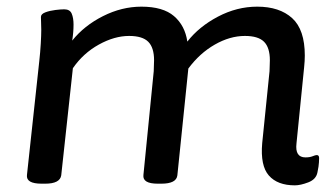

<svg xmlns="http://www.w3.org/2000/svg" viewBox="-20 -550 1001 577"><path d="M866 7Q814 7 788 -22.5Q762 -52 768 -120L790 -336Q790 -343 790.5 -352Q791 -361 791 -369Q791 -407 773.5 -424.5Q756 -442 716 -442Q671 -442 625.5 -416Q580 -390 546 -344L513 -23Q510 2 465 2H454Q408 2 411 -24L442 -336Q442 -345 442.5 -353Q443 -361 443 -369Q443 -407 425.5 -424.5Q408 -442 368 -442Q324 -442 277 -416Q230 -390 199 -345L164 -23Q160 2 116 2H105Q58 2 61 -24L98 -366Q101 -393 102.5 -418.5Q104 -444 104 -460Q104 -472 103.5 -481Q103 -490 103 -499Q103 -508 116.5 -513Q130 -518 146.5 -520Q163 -522 173 -522Q190 -522 195.5 -509Q201 -496 201 -476Q201 -453 197 -428Q233 -473 289.5 -501.5Q346 -530 405 -530Q470 -530 503 -501.5Q536 -473 543 -425Q578 -470 635 -500Q692 -530 753 -530Q820 -530 858 -495.5Q896 -461 896 -383Q896 -367 894 -348L871 -119Q866 -77 898 -77Q911 -77 919.5 -80.5Q928 -84 932 -84Q939 -84 939 -75Q939 -73 938.5 -62Q938 -51 934 -32Q930 -11 906.5 -2Q883 7 866 7Z"/></svg>

Font: Asap Semi Expanded Semi Expanded Medium
Style: Italic
Weight: 500
Width: 6
Italic angle: -6°
Designer: Pablo Cosgaya
Foundry: Omnibus-Type
Version: Version 3.001; ttfautohint (v1.8.4.7-5d5b)